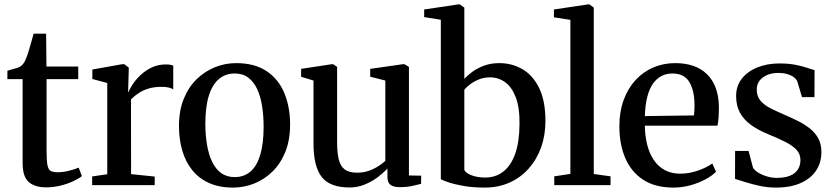

<svg xmlns="http://www.w3.org/2000/svg" viewBox="-20 -839 3776 870"><path d="M189 10Q138 10 110.2 -14.2Q82.5 -38.5 82.5 -100V-480.5H13.5V-518.5Q22.5 -521.5 34 -524.5Q45.5 -527.5 56 -530.8Q66.5 -534 71.5 -537.5Q78.5 -542 83.2 -547.5Q88 -553 92 -560.5Q96 -568 99.5 -577.5Q104.5 -589.5 110.5 -609.8Q116.5 -630 122.5 -651Q128.5 -672 132.5 -686.5H189L190.5 -537.5H334.5V-480.5H191V-157Q191 -112 195 -91Q199 -70 210.2 -64.2Q221.5 -58.5 242 -58.5Q265.5 -58.5 293.5 -65.5Q321.5 -72.5 336.5 -79.5L351 -41Q336 -29 310.5 -17.2Q285 -5.5 253.5 2.2Q222 10 189 10Z M397.5 0V-39.5L466 -49.5V-463L398.5 -481V-524L533 -548H543.5L563.5 -532.5L563 -508.5L560.5 -421L563 -423.5Q567 -435 580 -455.2Q593 -475.5 614.8 -496.8Q636.5 -518 665.8 -532.5Q695 -547 731.5 -547Q744 -547 752 -545.5Q760 -544 765 -542V-434Q759 -438.5 745.8 -442Q732.5 -445.5 712 -445.5Q677.5 -445.5 651.5 -437.2Q625.5 -429 606.5 -416Q587.5 -403 573.5 -388.5L574 -50L681 -39V0Z M791 -268Q791 -337.5 812.5 -390.8Q834 -444 871 -480Q908 -516 954.2 -534.5Q1000.5 -553 1049.5 -553Q1134 -553 1188.2 -516.5Q1242.5 -480 1268.5 -417Q1294.5 -354 1294.5 -274.5Q1294.5 -204.5 1273 -151Q1251.5 -97.5 1214.5 -61.5Q1177.5 -25.5 1131.5 -7.2Q1085.5 11 1036 11Q973 11 926.8 -10Q880.5 -31 850.5 -68.8Q820.5 -106.5 805.8 -157.2Q791 -208 791 -268ZM1043.5 -36.5Q1085.5 -36.5 1114.8 -61.5Q1144 -86.5 1159.2 -137.2Q1174.5 -188 1174.5 -264.5Q1174.5 -315 1167.5 -358.8Q1160.5 -402.5 1145.2 -435.5Q1130 -468.5 1105 -487.2Q1080 -506 1043.5 -506Q1001.5 -506 971.8 -480.8Q942 -455.5 926.2 -405Q910.5 -354.5 910.5 -277.5Q910.5 -227 918 -183Q925.5 -139 941.2 -106Q957 -73 982.2 -54.8Q1007.5 -36.5 1043.5 -36.5Z M1791.5 9Q1764 9 1749.8 -1.2Q1735.5 -11.5 1735.5 -37.5V-75.5Q1718 -56 1691.5 -36Q1665 -16 1632.5 -2.8Q1600 10.5 1564 10.5Q1475.5 10.5 1438 -36.8Q1400.5 -84 1400.5 -190V-474L1344.5 -491V-527L1483 -548H1490L1507.5 -536V-195Q1507.5 -147 1515 -116.5Q1522.5 -86 1542 -71.2Q1561.5 -56.5 1598 -56.5Q1626.5 -56.5 1650.8 -65Q1675 -73.5 1694 -85.8Q1713 -98 1726 -110V-474L1657.5 -491.5V-527L1805 -548H1812.5L1833 -536V-44L1888.5 -43L1888 -6Q1871 -1.5 1847 3.8Q1823 9 1791.5 9Z M1902 -761.5V-796L2055.5 -819H2063.5L2084 -804.5V-481.5Q2097.5 -497 2120 -513.5Q2142.5 -530 2173.5 -541.5Q2204.5 -553 2242 -553Q2301 -553 2348.5 -524.8Q2396 -496.5 2423.8 -438.5Q2451.5 -380.5 2451.5 -291Q2451.5 -226 2431.8 -171Q2412 -116 2375.5 -75Q2339 -34 2288.5 -11.5Q2238 11 2177 11Q2123 11 2080.5 3.5Q2038 -4 2011.2 -13.2Q1984.5 -22.5 1977.5 -27V-749.5ZM2200.5 -488.5Q2173 -488.5 2150.2 -479.2Q2127.5 -470 2110.5 -457Q2093.5 -444 2084 -433V-68.5Q2091.5 -54 2118.2 -44.2Q2145 -34.5 2178 -34.5Q2226.5 -34.5 2261.2 -62Q2296 -89.5 2314.8 -143.2Q2333.5 -197 2334 -276.5Q2335 -351.5 2317 -398.2Q2299 -445 2268.5 -466.8Q2238 -488.5 2200.5 -488.5Z M2564.5 -51V-749L2490 -760.5V-796L2643.5 -819H2651L2670.5 -804.5V-50.5L2746.5 -40V0H2491.5V-40Z M3031.5 11Q2949.5 11 2895.2 -24Q2841 -59 2813.8 -121.5Q2786.5 -184 2786.5 -267Q2786.5 -333 2806 -386Q2825.5 -439 2859.8 -476.2Q2894 -513.5 2940 -533.2Q2986 -553 3039.5 -553Q3132 -553 3183.5 -502.8Q3235 -452.5 3237.5 -358.5Q3237.5 -328 3236 -306.5Q3234.5 -285 3231 -269.5H2902Q2902.5 -222.5 2912.8 -182.5Q2923 -142.5 2942.8 -113.5Q2962.5 -84.5 2992.5 -68.2Q3022.5 -52 3062.5 -52Q3103 -52 3144 -66.5Q3185 -81 3207.5 -98.5L3224.5 -61Q3207.5 -43 3177 -26.5Q3146.5 -10 3108.8 0.5Q3071 11 3031.5 11ZM2902 -313 3124.5 -316Q3126 -326.5 3126.5 -338.8Q3127 -351 3127 -361.5Q3127 -427 3104 -466.5Q3081 -506 3026.5 -506Q2999.5 -506 2977.2 -494.5Q2955 -483 2938.5 -459.5Q2922 -436 2912.8 -399.5Q2903.5 -363 2902 -313Z M3496 11Q3457.5 11 3421.2 3Q3385 -5 3356 -14.2Q3327 -23.5 3310.5 -28.5L3311 -155H3372L3392 -79.5Q3397.5 -68.5 3414.2 -57.8Q3431 -47 3453.8 -40Q3476.5 -33 3499.5 -33Q3536 -33 3559.8 -42.8Q3583.5 -52.5 3595.2 -70.8Q3607 -89 3607 -113.5Q3607 -140.5 3589.8 -159.5Q3572.5 -178.5 3540 -195.2Q3507.5 -212 3460.5 -231Q3414 -250 3381.8 -273.8Q3349.5 -297.5 3332.5 -329.2Q3315.5 -361 3315.5 -404Q3315.5 -449 3341 -482Q3366.5 -515 3411 -533.2Q3455.5 -551.5 3511.5 -551.5Q3554.5 -551.5 3585.2 -545.2Q3616 -539 3637 -531.8Q3658 -524.5 3671 -521.5L3670.5 -399H3614L3592.5 -471Q3588 -481 3576 -489.8Q3564 -498.5 3546.8 -503.5Q3529.5 -508.5 3508.5 -508.5Q3481 -509 3458.2 -500Q3435.5 -491 3422.2 -474.2Q3409 -457.5 3409 -433.5Q3409 -402 3426.5 -382Q3444 -362 3472.5 -347.8Q3501 -333.5 3533.5 -319.5Q3565 -306 3595.2 -291Q3625.5 -276 3649.5 -257Q3673.5 -238 3687.8 -212Q3702 -186 3702 -150Q3702 -102.5 3678 -66.2Q3654 -30 3608 -9.5Q3562 11 3496 11Z"/></svg>

Font: Merriweather 60pt Medium
Style: Regular
Weight: 500
Version: Version 2.100